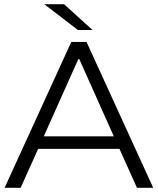

<svg xmlns="http://www.w3.org/2000/svg" viewBox="-20 -901 757 921"><path d="M553 -187H163L79 0H2L322 -700H395L715 0H637ZM526 -247 360 -618H356L190 -247ZM192 -881H287L424 -757H354Z"/></svg>

Font: CMG Sans
Style: Regular
Weight: 400
Designer: Julieta Ulanovsky
Foundry: Julieta Ulanovsky
Version: Version 7.200